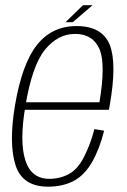

<svg xmlns="http://www.w3.org/2000/svg" viewBox="-20 -698 479 722"><path d="M161 4 166 -25.5Q97.5 -25.5 75.5 -95Q52.5 -164 75.5 -299.5Q100.5 -451 149 -511Q197.5 -570.5 262.5 -570.5Q330 -570.5 355 -511.5Q377.5 -454.5 354 -313.5H71L66.5 -285H389.5Q391.5 -293 392.5 -301Q420.5 -460 392.5 -530Q363.5 -600 268 -600Q175 -600 118.5 -528.5Q62.5 -457.5 36 -299.5Q12.5 -157.5 38.5 -76.5Q64.5 4 161 4ZM166 -25.5 161 4Q214.5 4 256 -17Q297 -38 326.5 -89Q355 -139.5 371.5 -206.5L335 -212.5Q320.5 -156.5 296.5 -109Q272.5 -61.5 239 -43.5Q205 -25.5 166 -25.5ZM226.5 -614.5H253.5L328 -678.5H292Z"/></svg>

Font: Anybody SemiCondensed ExtraLight
Style: Italic
Weight: 250
Width: 4
Italic angle: -10°
Version: Version 1.113;gftools[0.9.25]